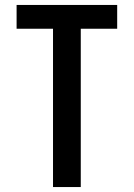

<svg xmlns="http://www.w3.org/2000/svg" viewBox="-20 -755 540 775"><path d="M194 0V-639H47V-735H453V-639H306V0Z"/></svg>

Font: iosevka_custom_sans_ss08
Style: Bold
Weight: 700
Designer: Belleve Invis
Foundry: Belleve Invis
Version: Version 10.3.0; ttfautohint (v1.8.3)